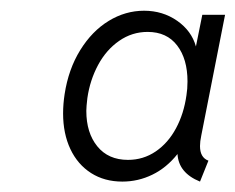

<svg xmlns="http://www.w3.org/2000/svg" viewBox="-20 -748 450 367"><path d="M100.6 -531.2Q100.6 -548.8 103.5 -567.9Q110.8 -615.7 133.3 -652.1Q155.8 -688.5 187.7 -708Q219.7 -727.5 255.4 -727.5Q291 -727.5 318.6 -708.3Q346.2 -689 354.5 -659.2L366.7 -719.7H410.2L364.7 -488.8Q362.3 -477.5 362.3 -468.8Q362.3 -446.8 378.4 -440.9L362.3 -400.9Q321.3 -417.5 319.3 -453.6Q298.3 -427.2 271.2 -414.1Q244.1 -400.9 213.9 -400.9Q179.7 -400.9 154.1 -417.2Q128.4 -433.6 114.5 -463.1Q100.6 -492.7 100.6 -531.2ZM336.4 -565.9Q338.4 -578.1 338.4 -592.3Q338.4 -635.3 318.6 -661.1Q298.8 -687 262.2 -687Q232.4 -687 207.8 -669.9Q183.1 -652.8 167.5 -623.8Q151.9 -594.7 147 -560.5Q145 -543.9 145 -536.1Q145 -494.1 166 -468.3Q187 -442.4 224.6 -442.4Q253.9 -442.4 277.6 -458.5Q301.3 -474.6 316.4 -502.7Q331.5 -530.8 336.4 -565.9Z"/></svg>

Font: Reddit Sans Fudge Light Italic
Style: Regular
Weight: 300
Italic angle: -11.25°
Designer: Stephen Hutchings
Version: Version 1.013